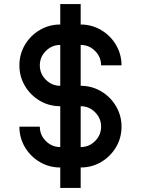

<svg xmlns="http://www.w3.org/2000/svg" viewBox="-20 -820 690 940"><path d="M375 0V100H275V0Q220 0 174.5 -27Q129 -54 102 -99.5Q75 -145 75 -200H175Q175 -159 204.5 -129.5Q234 -100 275 -100V-300Q220 -300 174.5 -327Q129 -354 102 -399.5Q75 -445 75 -500Q75 -555 102 -600.5Q129 -646 174.5 -673Q220 -700 275 -700V-800H375V-700Q429 -700 475 -673Q521 -646 548 -600Q575 -554 575 -500H475Q475 -541 445.5 -570.5Q416 -600 375 -600V-400Q429 -400 475 -373Q521 -346 548 -300Q575 -254 575 -200Q575 -145 548 -99.5Q521 -54 475.5 -27Q430 0 375 0ZM275 -400V-600Q234 -600 204.5 -570.5Q175 -541 175 -500Q175 -459 204.5 -429.5Q234 -400 275 -400ZM475 -200Q475 -241 445.5 -270.5Q416 -300 375 -300V-100Q416 -100 445.5 -129.5Q475 -159 475 -200Z"/></svg>

Font: Monoikos Medium
Style: Regular
Weight: 500
Designer: Brian Krent
Version: Version 0.088